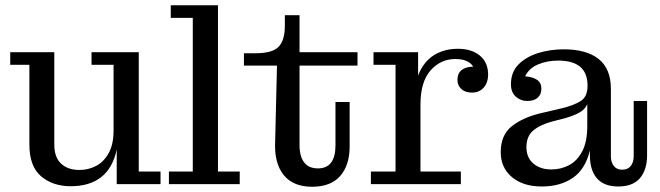

<svg xmlns="http://www.w3.org/2000/svg" viewBox="-20 -702 2518 732"><path d="M250 8Q181 8 136.5 -30Q92 -68 92 -151V-455H19V-503H187V-151Q187 -102 213 -78Q239 -54 283 -54Q317 -54 346.5 -69.5Q376 -85 394.5 -118.5Q413 -152 413 -205V-455H329V-503H509V-48H592V0H425V-132Q410 -61 365.5 -26.5Q321 8 250 8Z M624 0V-48H715V-634H631V-682H811V-48H894V0Z M1170 10Q1097 10 1061 -35.5Q1025 -81 1029 -162L1036 -452H910V-499H955Q1018 -499 1042 -523.5Q1066 -548 1066 -604V-644H1122V-503H1343V-452H1122V-148Q1122 -106 1139.5 -83Q1157 -60 1192 -60Q1259 -60 1259 -148V-313H1313V-144Q1313 -72 1277 -31Q1241 10 1170 10Z M1394 0V-48H1488V-455H1404V-503H1574V-414Q1594 -466 1633.5 -491Q1673 -516 1726 -516Q1778 -516 1809.5 -490Q1841 -464 1841 -417Q1841 -388 1824.5 -368.5Q1808 -349 1779 -349Q1754 -349 1739 -362.5Q1724 -376 1724 -397Q1724 -446 1784 -448Q1766 -477 1716 -477Q1660 -477 1621.5 -433.5Q1583 -390 1583 -303V-48H1737V0Z M2046 9Q1974 9 1931.5 -27Q1889 -63 1889 -122Q1889 -187 1931 -220.5Q1973 -254 2040 -270L2121 -289Q2167 -300 2193.5 -316.5Q2220 -333 2220 -374V-376Q2220 -471 2108 -471Q2066 -471 2031.5 -456.5Q1997 -442 1982 -411Q2010 -409 2027 -398Q2044 -387 2044 -364Q2044 -342 2030 -329.5Q2016 -317 1990 -317Q1965 -317 1946.5 -333.5Q1928 -350 1928 -381Q1928 -427 1956.5 -456Q1985 -485 2031 -499.5Q2077 -514 2129 -514Q2216 -514 2262.5 -477Q2309 -440 2309 -363V-106Q2309 -84 2320 -69.5Q2331 -55 2352 -55Q2374 -55 2385 -69.5Q2396 -84 2396 -106V-317H2447V-110Q2447 -55 2420 -23Q2393 9 2337 9Q2283 9 2256 -22Q2229 -53 2229 -109V-129Q2212 -57 2164 -24Q2116 9 2046 9ZM1987 -141Q1987 -101 2013.5 -78.5Q2040 -56 2082 -56Q2119 -56 2150 -72.5Q2181 -89 2200 -125.5Q2219 -162 2219 -222V-305Q2211 -286 2191 -274Q2171 -262 2133 -251L2086 -239Q2038 -226 2012.5 -204Q1987 -182 1987 -141Z"/></svg>

Font: Montagu Slab 144pt
Style: Regular
Weight: 400
Designer: Florian Karsten
Foundry: Florian Karsten
Version: Version 1.000; ttfautohint (v1.8.3)